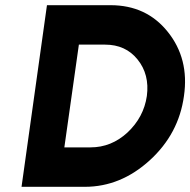

<svg xmlns="http://www.w3.org/2000/svg" viewBox="-20 -720 733 740"><path d="M385 -548Q464 -548 510 -491Q557 -433 546 -350Q534 -268 471 -209Q409 -152 329 -152H228L284 -548ZM406 -700H161L63 0H307Q445 0 557 -102Q613 -153 646 -215Q679 -277 689 -350Q710 -494 626 -598Q544 -700 406 -700Z"/></svg>

Font: Unageo
Style: ExtraBold-Italic
Weight: 800
Designer: Richard Sepsi
Foundry: Richard Sepsi
Version: Version 2.000